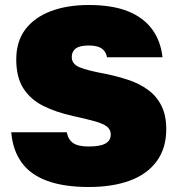

<svg xmlns="http://www.w3.org/2000/svg" viewBox="-20 -734 710 768"><path d="M335 14Q236 14 169 -10.5Q102 -35 66.5 -84Q31 -133 25 -205H247Q253 -175 273 -161.5Q293 -148 335 -148Q381 -148 402 -160Q423 -172 423 -196Q423 -215 408.5 -227Q394 -239 360.5 -248.5Q327 -258 272 -270Q204 -285 153 -310.5Q102 -336 73.5 -380.5Q45 -425 45 -496Q45 -568 81 -616Q117 -664 182.5 -689Q248 -714 335 -714Q429 -714 491.5 -689Q554 -664 588.5 -617Q623 -570 630 -505H408Q404 -528 387 -540Q370 -552 335 -552Q299 -552 283 -540Q267 -528 267 -506Q267 -478 298 -465Q329 -452 400 -439Q449 -429 493 -414.5Q537 -400 571.5 -375Q606 -350 625.5 -311.5Q645 -273 645 -217Q645 -142 607.5 -90Q570 -38 500.5 -12Q431 14 335 14Z"/></svg>

Font: Golos Text ExtraBold
Style: Regular
Weight: 800
Designer: A.Korolkova, Vitaly Kuzmin
Foundry: ParaType Ltd
Version: Version 2.004